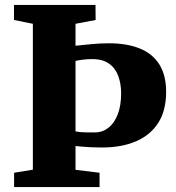

<svg xmlns="http://www.w3.org/2000/svg" viewBox="-20 -763 718 783"><path d="M114 -71V-666L37 -681.5V-743H369.5L370 -681.5L288 -666V-576.5Q305 -578 320.8 -579.8Q336.5 -581.5 352.8 -583Q369 -584.5 386.5 -585.5Q404 -586.5 423.5 -586.5Q498 -586.5 550.2 -565.2Q602.5 -544 630 -500Q657.5 -456 657.5 -388.5Q657.5 -312.5 625.5 -262.2Q593.5 -212 534.8 -186.8Q476 -161.5 396.5 -161.5Q371 -161.5 350.5 -162.5Q330 -163.5 314.2 -165Q298.5 -166.5 288 -167.5V-70.5L386 -58.5V0H37.5V-58.5ZM367 -223Q398 -223 422.2 -242Q446.5 -261 460.2 -296.8Q474 -332.5 474 -382.5Q474 -420.5 462.5 -452.5Q451 -484.5 425 -503.2Q399 -522 356.5 -522Q337 -522 318.8 -519.8Q300.5 -517.5 288 -514.5V-227Q307.5 -223.5 328.2 -223.2Q349 -223 367 -223Z"/></svg>

Font: Merriweather 36pt Black
Style: Regular
Weight: 900
Version: Version 2.100